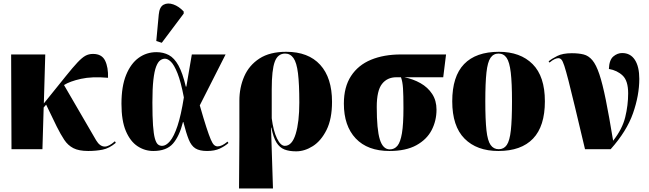

<svg xmlns="http://www.w3.org/2000/svg" viewBox="-20 -844 3670 1086"><path d="M45 0 43 -536H236L228 -259L352 -413Q393 -464 418.5 -491Q444 -518 463 -528.5Q482 -539 506 -539Q556 -539 574.5 -501Q593 -463 591 -404Q500 -412 437.5 -398Q375 -384 342 -363L524 -50Q545 -15 573 -15Q596 -15 630 -45L635 -36Q598 -5 560.5 2.5Q523 10 479 10Q426 10 395 -6Q364 -22 343.5 -53Q323 -84 301 -128L241 -252L227 -236L220 0Z M847 10Q799 10 758 -17Q717 -44 692 -102.5Q667 -161 667 -257Q667 -356 693.5 -420.5Q720 -485 764.5 -517Q809 -549 865 -549Q904 -549 935 -532.5Q966 -516 989.5 -473.5Q1013 -431 1031 -354H1034L1065 -536H1256L1110 -248Q1132 -171 1147 -125Q1162 -79 1172 -55.5Q1182 -32 1191 -24Q1200 -16 1211 -16Q1235 -16 1267 -43L1272 -35Q1252 -17 1223 -3.5Q1194 10 1151 10Q1109 10 1085.5 -4.5Q1062 -19 1047.5 -55Q1033 -91 1017 -154H1015Q995 -74 958.5 -32Q922 10 847 10ZM897 -19Q919 -19 941.5 -45.5Q964 -72 984 -132Q1004 -192 1020 -293Q1003 -382 984 -429.5Q965 -477 947 -494.5Q929 -512 913 -512Q899 -512 886 -502.5Q873 -493 863 -467Q853 -441 847.5 -392Q842 -343 842 -264Q842 -184 845.5 -135Q849 -86 856 -61Q863 -36 873 -27.5Q883 -19 897 -19ZM895 -602 864 -612 878 -762Q882 -805 905.5 -817.5Q929 -830 960.5 -819Q992 -808 1019 -779V-767Z M1332 222 1334 -68V-275Q1334 -349 1361.5 -412Q1389 -475 1447.5 -513Q1506 -551 1599 -551Q1724 -551 1791 -477.5Q1858 -404 1858 -268Q1858 -171 1827 -109Q1796 -47 1749.5 -17.5Q1703 12 1655 12Q1616 12 1589 1.5Q1562 -9 1544 -37.5Q1526 -66 1515 -122H1513L1524 222ZM1591 -19Q1632 -19 1652.5 -86.5Q1673 -154 1673 -264Q1673 -369 1665.5 -429.5Q1658 -490 1640 -515.5Q1622 -541 1593 -541Q1551 -541 1534 -494.5Q1517 -448 1517 -340V-175Q1526 -104 1546.5 -61.5Q1567 -19 1591 -19Z M2183 10Q2059 10 1992 -61Q1925 -132 1925 -258Q1925 -352 1965.5 -414Q2006 -476 2078.5 -506Q2151 -536 2248 -536H2503L2487 -407H2267Q2317 -397 2358.5 -373.5Q2400 -350 2424.5 -312.5Q2449 -275 2449 -224Q2449 -161 2421.5 -108Q2394 -55 2335 -22.5Q2276 10 2183 10ZM2185 1Q2211 1 2228 -19.5Q2245 -40 2253.5 -90.5Q2262 -141 2262 -233Q2262 -306 2259.5 -344.5Q2257 -383 2248 -407H2222Q2170 -407 2140.5 -369Q2111 -331 2111 -239Q2111 -111 2128.5 -55Q2146 1 2185 1Z M2799 10Q2677 10 2607.5 -60Q2538 -130 2538 -271Q2538 -412 2605 -481.5Q2672 -551 2802 -551Q2923 -551 2992.5 -481.5Q3062 -412 3062 -271Q3062 -130 2995 -60Q2928 10 2799 10ZM2801 0Q2830 0 2846.5 -24Q2863 -48 2869.5 -107Q2876 -166 2876 -271Q2876 -375 2869 -434Q2862 -493 2845.5 -517Q2829 -541 2800 -541Q2771 -541 2754.5 -517Q2738 -493 2731.5 -434Q2725 -375 2725 -271Q2725 -166 2731.5 -107Q2738 -48 2755 -24Q2772 0 2801 0Z M3289 0Q3255 -143 3232.5 -237.5Q3210 -332 3195.5 -388Q3181 -444 3172 -471.5Q3163 -499 3155.5 -507Q3148 -515 3138 -515Q3130 -515 3118 -510Q3106 -505 3088 -490L3083 -497Q3101 -512 3132 -527.5Q3163 -543 3214 -543Q3253 -543 3281 -536Q3309 -529 3330.5 -503.5Q3352 -478 3370 -424.5Q3388 -371 3406.5 -279.5Q3425 -188 3448 -48Q3500 -114 3516.5 -181.5Q3533 -249 3533 -316Q3533 -387 3502 -416.5Q3471 -446 3424 -454Q3426 -505 3449 -524.5Q3472 -544 3499 -544Q3546 -544 3571 -505.5Q3596 -467 3596 -398Q3596 -305 3560.5 -203.5Q3525 -102 3434 0Z"/></svg>

Font: Noto Serif Display SemiCondensed Black
Style: Regular
Weight: 900
Width: 4
Designer: Monotype Design Team
Foundry: Monotype Imaging Inc.
Version: Version 2.009